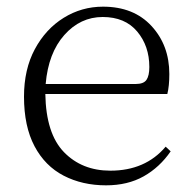

<svg xmlns="http://www.w3.org/2000/svg" viewBox="-20 -542 576 576"><path d="M298 14Q227 14 171 -15Q115 -44 83.5 -103.5Q52 -163 52 -252Q52 -334 84.5 -394.5Q117 -455 171 -488.5Q225 -522 289 -522Q381 -522 434.5 -464Q488 -406 488 -320Q488 -284 482 -260H116Q118 -141 172 -85.5Q226 -30 311 -30Q416 -30 477 -102L492 -88Q459 -40 411 -13Q363 14 298 14ZM117 -290H387Q411 -290 419.5 -302.5Q428 -315 428 -341Q428 -404 391.5 -447.5Q355 -491 288 -491Q221 -491 173 -437Q125 -383 117 -290Z"/></svg>

Font: Minh Nguyen ExtraLight
Style: Regular
Weight: 250
Designer: Ryoko NISHIZUKA 西塚涼子 (kana & ideographs); Frank Grießhammer (Latin, Greek & Cyrillic); Wenlong ZHANG 张文龙 (bopomofo); San
Foundry: Adobe
Version: Version 1.100;July 7, 2023;FontCreator 14.0.0.2814 64-bit